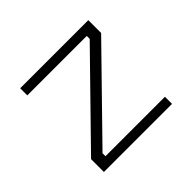

<svg xmlns="http://www.w3.org/2000/svg" viewBox="-118 -623 765 765"><g transform="rotate(-45 265.0 -240.0)"><path d="M457 -44.4V-4.4H73.2V-76.7L408.2 -419.4V-436H73.2V-476.1H457V-403.8L122.1 -61V-44.4Z"/></g></svg>

Font: AzarMehrMonospaced
Style: SansRegular
Weight: 1
Designer: Amin Abedi
Version: Version 1.00